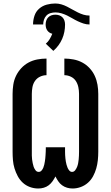

<svg xmlns="http://www.w3.org/2000/svg" viewBox="-20 -1070 634 1098"><path d="M199 8Q174 8 151 -0.5Q128 -9 110.5 -25Q93 -41 81.5 -62.5Q70 -84 63 -107Q56 -130 54 -154Q52 -178 52 -202V-533Q52 -559 56 -585.5Q60 -612 71.5 -636Q83 -660 101.5 -680Q120 -700 143.5 -712.5Q167 -725 193.5 -730Q220 -735 246 -735V-640Q227 -640 209 -631.5Q191 -623 180 -607Q169 -591 165.5 -571.5Q162 -552 162 -533V-202Q162 -191 162 -180Q162 -169 163.5 -158.5Q165 -148 167 -137Q169 -126 172.5 -116Q176 -106 183 -96.5Q190 -87 201 -87Q211 -87 217.5 -94.5Q224 -102 227.5 -110.5Q231 -119 233 -128Q235 -137 236.5 -146Q238 -155 239 -164.5Q240 -174 240.5 -183.5Q241 -193 241.5 -202Q242 -211 242 -221V-228H352V-221Q352 -211 352 -202Q352 -193 352.5 -183.5Q353 -174 354 -164.5Q355 -155 356.5 -146Q358 -137 360.5 -128Q363 -119 366.5 -110.5Q370 -102 376.5 -94.5Q383 -87 392 -87Q403 -87 410 -96.5Q417 -106 421 -116Q425 -126 427 -137Q429 -148 430 -158.5Q431 -169 431.5 -180Q432 -191 432 -202V-533Q432 -552 428 -571.5Q424 -591 413.5 -607Q403 -623 385 -631.5Q367 -640 348 -640V-735Q374 -735 400.5 -730Q427 -725 450.5 -712.5Q474 -700 492.5 -680Q511 -660 522 -636Q533 -612 537.5 -585.5Q542 -559 542 -533V-202Q542 -178 539.5 -154Q537 -130 530.5 -107Q524 -84 512.5 -62.5Q501 -41 483 -25Q465 -9 442 -0.5Q419 8 395 8Q379 8 363.5 3.5Q348 -1 335 -10.5Q322 -20 313 -33.5Q304 -47 297 -61Q290 -47 280.5 -33.5Q271 -20 258.5 -10.5Q246 -1 230.5 3.5Q215 8 199 8ZM169 -930Q169 -955 177 -979.5Q185 -1004 204 -1020.5Q223 -1037 247.5 -1043.5Q272 -1050 296 -1050Q314 -1050 331 -1045Q348 -1040 363.5 -1032Q379 -1024 394 -1015.5Q409 -1007 425 -999Q441 -991 457.5 -986Q474 -981 492 -981V-930Q474 -930 457.5 -935.5Q441 -941 425 -948.5Q409 -956 394 -965Q379 -974 363.5 -981.5Q348 -989 331 -994Q314 -999 297 -999Q283 -999 269 -995Q255 -991 245.5 -981Q236 -971 231.5 -957.5Q227 -944 227 -930ZM285 -779 242 -820Q255 -831 264 -846Q273 -861 279 -877Q270 -879 262.5 -884Q255 -889 250 -896.5Q245 -904 243 -912.5Q241 -921 241 -930Q241 -941 244.5 -952Q248 -963 256 -971Q264 -979 274.5 -982.5Q285 -986 297 -986Q308 -986 318.5 -982.5Q329 -979 337 -971Q345 -963 348.5 -952Q352 -941 352 -930Q352 -909 348 -888Q344 -867 335.5 -847.5Q327 -828 314 -810.5Q301 -793 285 -779Z"/></svg>

Font: Iosevka QP
Style: Bold
Weight: 700
Designer: Belleve Invis
Foundry: Belleve Invis
Version: Version 20.0.0; ttfautohint (v1.8.4)